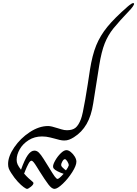

<svg xmlns="http://www.w3.org/2000/svg" viewBox="-20 -1214 882 1234"><path d="M52 -102Q41 -119 36.5 -131Q32 -143 32 -160Q32 -209 71.5 -267Q111 -325 171 -364.5Q231 -404 289 -404Q309 -404 351 -390Q355 -389 374 -383Q393 -377 410 -377Q446 -377 465.5 -393Q485 -409 500 -448Q511 -476 528 -575.5Q545 -675 558 -765Q573 -860 598.5 -922.5Q624 -985 670 -1041.5Q716 -1098 802 -1173Q804 -1175 812.5 -1181.5Q821 -1188 826.5 -1191Q832 -1194 836 -1194Q845 -1194 840 -1183Q835 -1172 821 -1156Q744 -1075 709 -1031.5Q674 -988 653 -935Q632 -882 618 -795L579 -549Q567 -470 536.5 -417Q506 -364 455 -332Q439 -322 424.5 -316.5Q410 -311 393 -311Q380 -311 364 -314.5Q348 -318 332 -323Q328 -324 302.5 -330.5Q277 -337 250 -337Q202 -337 164.5 -313.5Q127 -290 107 -255Q87 -220 87 -187Q87 -171 93 -157.5Q99 -144 115 -123Q138 -188 158.5 -217Q179 -246 201 -246Q217 -246 230 -233Q243 -220 260 -193L295 -137Q319 -97 331 -80.5Q343 -64 350 -64Q359 -64 389 -97Q370 -103 351 -112.5Q332 -122 325 -131Q321 -136 321 -145Q321 -158 335.5 -183.5Q350 -209 370.5 -229Q391 -249 407 -249Q420 -249 435 -237Q450 -225 460.5 -207.5Q471 -190 471 -175Q471 -150 444.5 -108Q418 -66 383.5 -33Q349 0 330 0Q313 0 291.5 -28Q270 -56 233 -115Q228 -123 216 -142.5Q204 -162 196 -171.5Q188 -181 182 -181Q173 -181 162 -160Q151 -139 144 -121Q137 -103 135 -98Q151 -80 163.5 -68.5Q176 -57 185.5 -49.5Q195 -42 195 -37Q195 -27 178 -13.5Q161 0 154 0Q148 0 132 -11.5Q116 -23 94.5 -46Q73 -69 52 -102ZM422 -151Q422 -162 413 -176.5Q404 -191 397 -191Q389 -191 381 -177Q373 -163 373 -154Q373 -147 379.5 -140Q386 -133 393.5 -127Q401 -121 404 -119Q418 -138 422 -151Z"/></svg>

Font: Charm
Style: Regular
Weight: 400
Designer: Katatrad Aksorn Co.,Ltd.
Foundry: Cadson Demak Co.,Ltd.
Version: Version 1.001